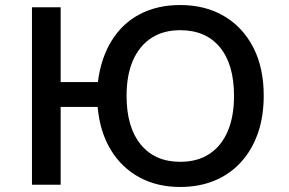

<svg xmlns="http://www.w3.org/2000/svg" viewBox="-20 -734 1147 763"><path d="M696 9Q604 9 533.5 -29.5Q463 -68 420 -139Q377 -210 368 -309H221V0H107V-705H221V-408H369Q381 -503 423.5 -572Q466 -641 535.5 -677.5Q605 -714 696 -714Q796 -714 870.5 -670Q945 -626 986.5 -545.5Q1028 -465 1028 -354Q1028 -270 1004.5 -203.5Q981 -137 937 -89Q893 -41 832 -16Q771 9 696 9ZM696 -91Q765 -91 812.5 -122.5Q860 -154 885 -212.5Q910 -271 910 -353Q910 -478 854 -546Q798 -614 696 -614Q629 -614 581.5 -583Q534 -552 508.5 -494Q483 -436 483 -353Q483 -228 539.5 -159.5Q596 -91 696 -91Z"/></svg>

Font: Nunito Sans 6pt SemiBold
Style: Regular
Weight: 600
Version: Version 3.101;gftools[0.9.27]